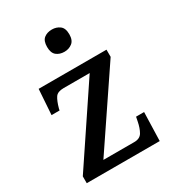

<svg xmlns="http://www.w3.org/2000/svg" viewBox="-184 -868 883 973"><g transform="rotate(-30 258.0 -381.5)"><path d="M35 0V-40L327 -476H174Q139 -476 126 -457Q113 -438 102 -398L100 -388H53L63 -536H460V-494L167 -60H348Q381 -60 394.5 -83Q408 -106 415 -142L420 -167H467L462 0ZM271 -633Q243 -633 224.5 -648Q206 -663 206 -698Q206 -734 224.5 -748.5Q243 -763 271 -763Q297 -763 316.5 -748.5Q336 -734 336 -698Q336 -663 316.5 -648Q297 -633 271 -633Z"/></g></svg>

Font: Noto Serif Bengali Medium
Style: Regular
Weight: 500
Designer: Juan Bruce, Universal Thirst, Indian Type Foundry and the Monotype Design Team.
Foundry: Monotype Imaging Inc.
Version: Version 2.003; ttfautohint (v1.8.4.7-5d5b)